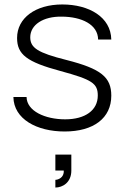

<svg xmlns="http://www.w3.org/2000/svg" viewBox="-20 -575 560 860"><path d="M269.5 14C399.5 14 478.5 -46 478.5 -146.5C478.5 -229.5 432.5 -267 277 -306.5C149.5 -338.5 115.5 -360.5 115.5 -408C115.5 -464 173.5 -502 257 -500.5C345.5 -500 418.5 -465.5 419.5 -398H478.5C476.5 -498.5 379 -555 259 -555C138.5 -555 56.5 -494 56.5 -405C56.5 -331 100 -297.5 250.5 -257C392.5 -218.5 418 -201.5 418 -147C418 -81 361.5 -40.5 272 -40.5C182 -40.5 100 -77.5 99 -140.5H40C41.5 -41.5 145 14 269.5 14ZM228 265C260.5 265 299.5 242.5 299.5 189V117.5H228V189H265.5C268 221.5 239 230.5 228 230.5Z"/></svg>

Font: Eudonet Light
Style: Regular
Weight: 300
Designer: Mikhail Sharanda
Foundry: Mikhail Sharanda
Version: Version 4.503;Glyphs 3.1.2 (3151)